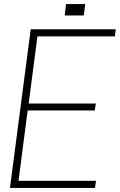

<svg xmlns="http://www.w3.org/2000/svg" viewBox="-20 -924 589 944"><path d="M447 0H29L131 -780H549L545 -745H164L121 -415H451L446 -381H116L71 -35H452ZM354 -848H298L305 -904H362ZM392 -848H335L343 -904H399Z"/></svg>

Font: Tanohe Sans ExtraLight
Style: Italic
Weight: 200
Designer: Village Type and Design LLC & Cristiano Sobral
Foundry: Cooper Hewitt Smithsonian Design Museum
Version: Version 1.00;September 29, 2021;FontCreator 13.0.0.2655 64-b